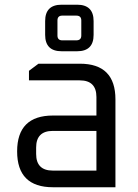

<svg xmlns="http://www.w3.org/2000/svg" viewBox="-20 -788 582 808"><path d="M203 0Q52.1 0 52.1 -150.9Q52.1 -301.8 203 -301.8H385.8V-379.7Q385.8 -449.8 315.7 -449.8H101.9V-490L141.9 -519.9H316.3Q465.8 -519.9 465.8 -369.7V0ZM132.1 -140.2Q132.1 -70.1 202.2 -70.1H385.8V-237.1H202.2Q132.1 -237.1 132.1 -167ZM170 -641.3V-699.2Q170 -768.2 239.3 -768.2H304.6Q373.9 -768.2 373.9 -699.2V-641.3Q373.9 -572.3 304.6 -572.3H239.3Q170 -572.3 170 -641.3ZM221.8 -638.6Q221.8 -618.2 242.2 -618.2H301Q322.1 -618.2 322.1 -638.6V-701.9Q322.1 -722.3 301 -722.3H242.2Q221.8 -722.3 221.8 -701.9Z"/></svg>

Font: Oxanium ExtraLight
Style: Regular
Weight: 200
Designer: Severin Meyer
Version: Version 2.000